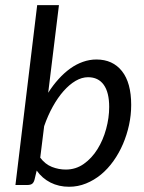

<svg xmlns="http://www.w3.org/2000/svg" viewBox="-20 -714 554 741"><path d="M39.6 0 123.5 -694.3H207.5L166 -356Q184.6 -385.3 206.1 -408.9Q227.5 -432.6 251 -449.5Q274.4 -466.3 300 -475.3Q325.7 -484.4 352.1 -484.4Q415 -484.4 450.7 -439.5Q486.3 -394.5 486.3 -309.1Q486.3 -270 478 -231.7Q469.7 -193.4 454.6 -158.2Q439.5 -123 418 -92.8Q396.5 -62.5 369.9 -40.5Q343.3 -18.6 312 -5.9Q280.8 6.8 246.6 6.8Q207 6.8 174.8 -9.5Q142.6 -25.9 121.6 -55.7L114.3 -24.9Q111.8 -12.2 105.7 -6.1Q99.6 0 85 0ZM319.8 -416Q295.9 -416 271.7 -401.9Q247.6 -387.7 225.3 -362.5Q203.1 -337.4 183.8 -302.7Q164.6 -268.1 150.4 -227.1L135.3 -105.5Q154.3 -80.1 180.4 -69.8Q206.5 -59.6 233.9 -59.6Q272.5 -59.6 303.5 -81.5Q334.5 -103.5 356.2 -138.4Q377.9 -173.3 389.6 -216.3Q401.4 -259.3 401.4 -301.3Q401.4 -357.4 380.4 -386.7Q359.4 -416 319.8 -416Z"/></svg>

Font: Carlito
Style: Italic
Weight: 400
Italic angle: -7°
Designer: Lukasz Dziedzic
Foundry: tyPoland Lukasz Dziedzic
Version: Version 1.104